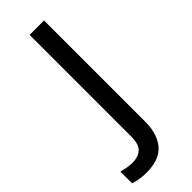

<svg xmlns="http://www.w3.org/2000/svg" viewBox="-312 -561 827 827"><g transform="rotate(-45 101.5 -148.0)"><path d="M22 240Q-3 240 -22 236.5Q-41 233 -55 228V157Q-40 161 -24 164Q-8 167 11 167Q43 167 64 149.5Q85 132 85 83V-536H173V80Q173 155 137 197.5Q101 240 22 240Z"/></g></svg>

Font: Noto Sans IKEA
Style: Regular
Weight: 400
Designer: Monotype Design Team
Foundry: Monotype Imaging Inc.
Version: Version 2.001